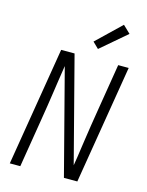

<svg xmlns="http://www.w3.org/2000/svg" viewBox="-141 -1062 881 1148"><g transform="rotate(15 300.0 -488.5)"><path d="M35 0 156 -735H239L407 -88Q412 -114 415.5 -140.5Q419 -167 423 -193L431 -248Q438 -296 445.5 -344.5Q453 -393 461 -441L509 -735H574L453 0H370L202 -647Q198 -621 194 -594.5Q190 -568 186 -542L178 -487Q171 -439 163.5 -390.5Q156 -342 148 -294L100 0ZM367 -797 330 -833 480 -977 526 -933Z"/></g></svg>

Font: Iosevka Light Extended
Style: Italic
Weight: 300
Width: 7
Italic angle: -9°
Monospace: yes
Designer: Belleve Invis
Foundry: Belleve Invis
Version: Version 32.5.0; ttfautohint (v1.8.4)